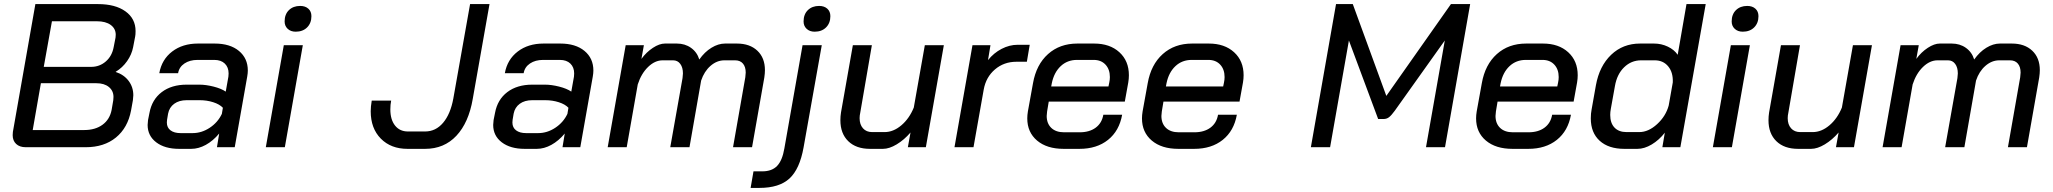

<svg xmlns="http://www.w3.org/2000/svg" viewBox="-20 -720 10041 939"><path d="M42 -59Q42 -70 43 -75L153 -700H459Q544 -700 593.5 -664.5Q643 -629 643 -568Q643 -550 641 -541L631 -489Q624 -453 601.5 -421Q579 -389 546 -369V-368Q586 -355 609 -324.5Q632 -294 632 -254Q632 -246 630 -230L621 -180Q605 -95 547 -47.5Q489 0 399 0H106Q76 0 59 -16Q42 -32 42 -59ZM426 -393Q467 -393 497.5 -419.5Q528 -446 536 -490L545 -536Q546 -541 546 -550Q546 -580 521.5 -598Q497 -616 454 -616H234L194 -393ZM392 -84Q446 -84 481.5 -110Q517 -136 526 -183L534 -230Q535 -235 535 -246Q535 -276 512.5 -294.5Q490 -313 451 -313H180L140 -84Z M702 -109Q702 -117 704 -133L711 -168Q723 -233 771 -269.5Q819 -306 893 -306H955Q987 -306 1024.5 -296.5Q1062 -287 1084 -272L1097 -345Q1098 -351 1098 -361Q1098 -391 1079.5 -409Q1061 -427 1028 -427H946Q908 -427 882 -409.5Q856 -392 851 -362H759Q771 -429 822 -468Q873 -507 948 -507H1030Q1105 -507 1148.5 -471Q1192 -435 1192 -375Q1192 -362 1189 -345L1128 0H1041L1052 -67Q1022 -31 986.5 -11.5Q951 8 915 8H856Q786 8 744 -24Q702 -56 702 -109ZM922 -69Q966 -69 1005.5 -95Q1045 -121 1065 -163L1070 -193Q1054 -210 1023 -220Q992 -230 956 -230H893Q856 -230 832 -212.5Q808 -195 802 -164L797 -134Q796 -129 796 -121Q796 -96 814 -82.5Q832 -69 863 -69Z M1372 -615Q1372 -650 1393 -670.5Q1414 -691 1448 -691Q1473 -691 1488 -677.5Q1503 -664 1503 -641Q1503 -607 1482 -586Q1461 -565 1426 -565Q1402 -565 1387 -579Q1372 -593 1372 -615ZM1368 -499H1461L1373 0H1280Z M1793 -176Q1793 -198 1798 -228H1893Q1889 -208 1889 -185Q1889 -135 1912 -106Q1935 -77 1975 -77H2059Q2111 -77 2147 -119.5Q2183 -162 2197 -238L2279 -700H2374L2292 -236Q2272 -120 2212 -56Q2152 8 2059 8H1973Q1892 8 1842.5 -42Q1793 -92 1793 -176Z M2392 -109Q2392 -117 2394 -133L2401 -168Q2413 -233 2461 -269.5Q2509 -306 2583 -306H2645Q2677 -306 2714.5 -296.5Q2752 -287 2774 -272L2787 -345Q2788 -351 2788 -361Q2788 -391 2769.5 -409Q2751 -427 2718 -427H2636Q2598 -427 2572 -409.5Q2546 -392 2541 -362H2449Q2461 -429 2512 -468Q2563 -507 2638 -507H2720Q2795 -507 2838.5 -471Q2882 -435 2882 -375Q2882 -362 2879 -345L2818 0H2731L2742 -67Q2712 -31 2676.5 -11.5Q2641 8 2605 8H2546Q2476 8 2434 -24Q2392 -56 2392 -109ZM2612 -69Q2656 -69 2695.5 -95Q2735 -121 2755 -163L2760 -193Q2744 -210 2713 -220Q2682 -230 2646 -230H2583Q2546 -230 2522 -212.5Q2498 -195 2492 -164L2487 -134Q2486 -129 2486 -121Q2486 -96 2504 -82.5Q2522 -69 2553 -69Z M3721 -377Q3721 -361 3718 -341L3658 0H3565L3625 -342Q3627 -358 3627 -365Q3627 -393 3613.5 -409Q3600 -425 3575 -425H3523Q3486 -425 3455 -398Q3424 -371 3409 -326L3352 0H3258L3318 -338Q3320 -354 3320 -361Q3320 -390 3307 -407.5Q3294 -425 3272 -425H3221Q3183 -425 3149.5 -392.5Q3116 -360 3099 -307L3045 0H2952L3040 -499H3129L3117 -432Q3141 -465 3173 -486Q3205 -507 3232 -507H3290Q3330 -507 3359.5 -486Q3389 -465 3400 -429Q3426 -466 3459.5 -486.5Q3493 -507 3526 -507H3584Q3647 -507 3684 -472Q3721 -437 3721 -377Z M3910 -615Q3910 -650 3931 -670.5Q3952 -691 3986 -691Q4011 -691 4026 -677.5Q4041 -664 4041 -641Q4041 -607 4020 -586Q3999 -565 3964 -565Q3940 -565 3925 -579Q3910 -593 3910 -615ZM3665 118H3708Q3755 118 3780.5 91.5Q3806 65 3816 6L3905 -499H3999L3910 1Q3891 107 3841 153Q3791 199 3694 199H3651Z M4090 -132Q4090 -151 4093 -170L4151 -499H4244L4187 -168Q4184 -155 4184 -142Q4184 -111 4200.5 -92.5Q4217 -74 4245 -74H4306Q4349 -74 4388 -107Q4427 -140 4449 -194L4503 -499H4596L4508 0H4420L4433 -72Q4402 -36 4365.5 -14Q4329 8 4298 8H4235Q4167 8 4128.5 -29.5Q4090 -67 4090 -132Z M4736 -499H4824L4812 -426Q4840 -461 4878.5 -481Q4917 -501 4957 -501H5016L5002 -418H4951Q4890 -418 4846 -380.5Q4802 -343 4791 -282L4741 0H4648Z M5004 -141Q5004 -157 5007 -175L5032 -313Q5048 -404 5105.5 -455.5Q5163 -507 5249 -507H5331Q5408 -507 5454.5 -464.5Q5501 -422 5501 -352Q5501 -335 5498 -317L5481 -223H5109L5101 -175Q5099 -159 5099 -153Q5099 -116 5121.5 -94.5Q5144 -73 5184 -73H5260Q5308 -73 5338.5 -95.5Q5369 -118 5376 -159H5468Q5454 -80 5399 -36Q5344 8 5259 8H5182Q5100 8 5052 -32.5Q5004 -73 5004 -141ZM5401 -297 5405 -316Q5408 -330 5408 -343Q5408 -381 5386.5 -404Q5365 -427 5329 -427H5247Q5200 -427 5167.5 -396.5Q5135 -366 5124 -313L5121 -297Z M5565 -141Q5565 -157 5568 -175L5593 -313Q5609 -404 5666.5 -455.5Q5724 -507 5810 -507H5892Q5969 -507 6015.5 -464.5Q6062 -422 6062 -352Q6062 -335 6059 -317L6042 -223H5670L5662 -175Q5660 -159 5660 -153Q5660 -116 5682.5 -94.5Q5705 -73 5745 -73H5821Q5869 -73 5899.5 -95.5Q5930 -118 5937 -159H6029Q6015 -80 5960 -36Q5905 8 5820 8H5743Q5661 8 5613 -32.5Q5565 -73 5565 -141ZM5962 -297 5966 -316Q5969 -330 5969 -343Q5969 -381 5947.5 -404Q5926 -427 5890 -427H5808Q5761 -427 5728.5 -396.5Q5696 -366 5685 -313L5682 -297Z M6514 -700H6596L6760 -251L7076 -700H7170L7047 0H6954L7046 -522L6801 -178Q6785 -156 6773.5 -147Q6762 -138 6747 -138H6720L6577 -522L6485 0H6391Z M7199 -141Q7199 -157 7202 -175L7227 -313Q7243 -404 7300.5 -455.5Q7358 -507 7444 -507H7526Q7603 -507 7649.5 -464.5Q7696 -422 7696 -352Q7696 -335 7693 -317L7676 -223H7304L7296 -175Q7294 -159 7294 -153Q7294 -116 7316.5 -94.5Q7339 -73 7379 -73H7455Q7503 -73 7533.5 -95.5Q7564 -118 7571 -159H7663Q7649 -80 7594 -36Q7539 8 7454 8H7377Q7295 8 7247 -32.5Q7199 -73 7199 -141ZM7596 -297 7600 -316Q7603 -330 7603 -343Q7603 -381 7581.5 -404Q7560 -427 7524 -427H7442Q7395 -427 7362.5 -396.5Q7330 -366 7319 -313L7316 -297Z M7760 -141Q7760 -165 7764 -185L7785 -303Q7802 -397 7859.5 -452Q7917 -507 8001 -507H8069Q8105 -507 8136.5 -492Q8168 -477 8185 -452L8228 -700H8322L8198 0H8110L8122 -71Q8094 -35 8058 -13.5Q8022 8 7988 8H7924Q7847 8 7803.5 -31.5Q7760 -71 7760 -141ZM7997 -74Q8042 -74 8084.5 -113Q8127 -152 8141 -204L8161 -317Q8163 -366 8138.5 -395.5Q8114 -425 8073 -425H8006Q7958 -425 7923 -391Q7888 -357 7878 -299L7858 -188Q7855 -172 7855 -158Q7855 -118 7876 -96Q7897 -74 7935 -74Z M8449 -615Q8449 -650 8470 -670.5Q8491 -691 8525 -691Q8550 -691 8565 -677.5Q8580 -664 8580 -641Q8580 -607 8559 -586Q8538 -565 8503 -565Q8479 -565 8464 -579Q8449 -593 8449 -615ZM8445 -499H8538L8450 0H8357Z M8629 -132Q8629 -151 8632 -170L8690 -499H8783L8726 -168Q8723 -155 8723 -142Q8723 -111 8739.5 -92.5Q8756 -74 8784 -74H8845Q8888 -74 8927 -107Q8966 -140 8988 -194L9042 -499H9135L9047 0H8959L8972 -72Q8941 -36 8904.5 -14Q8868 8 8837 8H8774Q8706 8 8667.5 -29.5Q8629 -67 8629 -132Z M9956 -377Q9956 -361 9953 -341L9893 0H9800L9860 -342Q9862 -358 9862 -365Q9862 -393 9848.5 -409Q9835 -425 9810 -425H9758Q9721 -425 9690 -398Q9659 -371 9644 -326L9587 0H9493L9553 -338Q9555 -354 9555 -361Q9555 -390 9542 -407.5Q9529 -425 9507 -425H9456Q9418 -425 9384.5 -392.5Q9351 -360 9334 -307L9280 0H9187L9275 -499H9364L9352 -432Q9376 -465 9408 -486Q9440 -507 9467 -507H9525Q9565 -507 9594.5 -486Q9624 -465 9635 -429Q9661 -466 9694.5 -486.5Q9728 -507 9761 -507H9819Q9882 -507 9919 -472Q9956 -437 9956 -377Z"/></svg>

Font: Bai Jamjuree Medium
Style: Italic
Weight: 500
Italic angle: -10°
Version: Version 1.000; ttfautohint (v1.6)